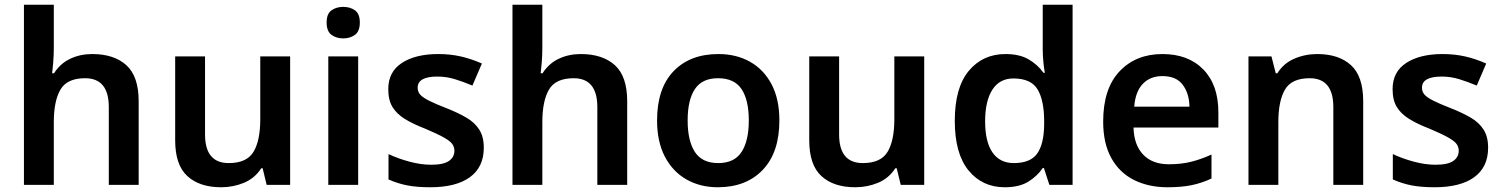

<svg xmlns="http://www.w3.org/2000/svg" viewBox="-20 -780 6338 810"><path d="M207 -579Q207 -547 204.5 -516.5Q202 -486 200 -471H208Q234 -512 276 -532Q318 -552 369 -552Q461 -552 513 -505Q565 -458 565 -353V0H439V-328Q439 -450 339 -450Q263 -450 235 -402Q207 -354 207 -265V0H81V-760H207Z M1204 -542V0H1105L1088 -70H1082Q1055 -28 1009.5 -9Q964 10 913 10Q822 10 770.5 -37Q719 -84 719 -188V-542H845V-213Q845 -92 945 -92Q1021 -92 1049.5 -139.5Q1078 -187 1078 -277V-542Z M1428 -751Q1457 -751 1477.5 -736.5Q1498 -722 1498 -685Q1498 -648 1477.5 -633Q1457 -618 1428 -618Q1399 -618 1378.5 -633Q1358 -648 1358 -685Q1358 -722 1378.5 -736.5Q1399 -751 1428 -751ZM1491 -542V0H1365V-542Z M2021 -157Q2021 -75 1962.5 -32.5Q1904 10 1795 10Q1738 10 1697.5 2Q1657 -6 1619 -23V-130Q1659 -111 1707.5 -98Q1756 -85 1799 -85Q1851 -85 1874 -101Q1897 -117 1897 -144Q1897 -160 1888 -172.5Q1879 -185 1852.5 -200Q1826 -215 1774 -237Q1722 -257 1687.5 -278.5Q1653 -300 1635.5 -329Q1618 -358 1618 -404Q1618 -477 1675.5 -514.5Q1733 -552 1829 -552Q1879 -552 1923.5 -542Q1968 -532 2013 -512L1973 -419Q1935 -435 1899 -446Q1863 -457 1825 -457Q1742 -457 1742 -410Q1742 -393 1752.5 -381Q1763 -369 1789.5 -355.5Q1816 -342 1865 -323Q1913 -304 1948 -283.5Q1983 -263 2002 -233Q2021 -203 2021 -157Z M2268 -579Q2268 -547 2265.5 -516.5Q2263 -486 2261 -471H2269Q2295 -512 2337 -532Q2379 -552 2430 -552Q2522 -552 2574 -505Q2626 -458 2626 -353V0H2500V-328Q2500 -450 2400 -450Q2324 -450 2296 -402Q2268 -354 2268 -265V0H2142V-760H2268Z M3268 -272Q3268 -137 3198 -63.5Q3128 10 3008 10Q2934 10 2876 -23Q2818 -56 2785 -119Q2752 -182 2752 -272Q2752 -407 2821.5 -479.5Q2891 -552 3011 -552Q3086 -552 3144 -519.5Q3202 -487 3235 -424.5Q3268 -362 3268 -272ZM2881 -272Q2881 -186 2911.5 -139Q2942 -92 3010 -92Q3078 -92 3108.5 -139Q3139 -186 3139 -272Q3139 -358 3108.5 -404Q3078 -450 3009 -450Q2942 -450 2911.5 -404Q2881 -358 2881 -272Z M3879 -542V0H3780L3763 -70H3757Q3730 -28 3684.5 -9Q3639 10 3588 10Q3497 10 3445.5 -37Q3394 -84 3394 -188V-542H3520V-213Q3520 -92 3620 -92Q3696 -92 3724.5 -139.5Q3753 -187 3753 -277V-542Z M4219 10Q4124 10 4066 -61Q4008 -132 4008 -270Q4008 -410 4067 -481Q4126 -552 4222 -552Q4282 -552 4320.5 -529Q4359 -506 4382 -473H4388Q4385 -487 4382 -516Q4379 -545 4379 -570V-760H4505V0H4407L4384 -71H4379Q4356 -37 4318 -13.5Q4280 10 4219 10ZM4257 -92Q4327 -92 4355.5 -132Q4384 -172 4385 -253V-269Q4385 -356 4357.5 -402.5Q4330 -449 4255 -449Q4197 -449 4166.5 -401.5Q4136 -354 4136 -268Q4136 -182 4167 -137Q4198 -92 4257 -92Z M4884 -552Q4993 -552 5056.5 -487Q5120 -422 5120 -306V-242H4762Q4764 -168 4803 -127.5Q4842 -87 4911 -87Q4963 -87 5005 -97.5Q5047 -108 5091 -128V-27Q5051 -8 5008 1Q4965 10 4905 10Q4826 10 4764.5 -20.5Q4703 -51 4668.5 -113Q4634 -175 4634 -267Q4634 -406 4703 -479Q4772 -552 4884 -552ZM4884 -459Q4833 -459 4801.5 -426.5Q4770 -394 4765 -330H4998Q4997 -386 4969.5 -422.5Q4942 -459 4884 -459Z M5537 -552Q5628 -552 5679.5 -505Q5731 -458 5731 -353V0H5605V-328Q5605 -450 5505 -450Q5429 -450 5401 -402Q5373 -354 5373 -265V0H5247V-542H5344L5362 -471H5369Q5395 -513 5440.5 -532.5Q5486 -552 5537 -552Z M6258 -157Q6258 -75 6199.5 -32.5Q6141 10 6032 10Q5975 10 5934.5 2Q5894 -6 5856 -23V-130Q5896 -111 5944.5 -98Q5993 -85 6036 -85Q6088 -85 6111 -101Q6134 -117 6134 -144Q6134 -160 6125 -172.5Q6116 -185 6089.5 -200Q6063 -215 6011 -237Q5959 -257 5924.5 -278.5Q5890 -300 5872.5 -329Q5855 -358 5855 -404Q5855 -477 5912.5 -514.5Q5970 -552 6066 -552Q6116 -552 6160.5 -542Q6205 -532 6250 -512L6210 -419Q6172 -435 6136 -446Q6100 -457 6062 -457Q5979 -457 5979 -410Q5979 -393 5989.5 -381Q6000 -369 6026.5 -355.5Q6053 -342 6102 -323Q6150 -304 6185 -283.5Q6220 -263 6239 -233Q6258 -203 6258 -157Z"/></svg>

Font: Noto Sans Sinhala UI SemiBold
Style: Regular
Weight: 600
Designer: Jelle Bosma - Monotype Design Team
Foundry: Monotype Imaging Inc.
Version: Version 2.006; ttfautohint (v1.8.4.7-5d5b)